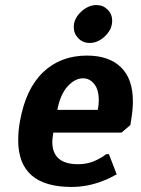

<svg xmlns="http://www.w3.org/2000/svg" viewBox="-20 -730 560 760"><path d="M52 -175Q52 -212 59 -250Q82 -379 151 -444.5Q220 -510 324 -510Q411 -510 458.5 -464Q506 -418 506 -329Q506 -298 500 -260L496 -235L461 -205H191Q187 -179 187 -169Q187 -80 289 -80Q333 -80 369 -100Q387 -109 401 -120H411L442 -40Q412 -23 390 -15Q328 10 263 10Q52 10 52 -175ZM367 -295Q371 -314 371 -334Q371 -375 353 -397.5Q335 -420 309 -420Q276 -420 247 -387.5Q218 -355 207 -295ZM272 -623Q272 -656 300.5 -683Q329 -710 362 -710Q388 -710 406 -692Q424 -674 424 -648Q424 -614 396 -587Q368 -560 335 -560Q308 -560 290 -578.5Q272 -597 272 -623Z"/></svg>

Font: Scada
Style: Bold Italic
Weight: 700
Italic angle: -10°
Version: Version 4.000